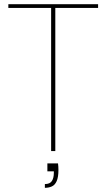

<svg xmlns="http://www.w3.org/2000/svg" viewBox="-20 -724 510 920"><path d="M207 59H258Q259 66 259.5 74.5Q260 83 260 90Q260 125 251.5 144Q243 163 228 169.5Q213 176 195 176V158Q219 158 228.5 143.5Q238 129 238 104V97H207ZM20 -686V-704H450V-686H245V0H225V-686Z"/></svg>

Font: Poppins Variable
Style: Regular
Weight: 100
Designer: Jonny Pinhorn
Foundry: Indian Type Foundry
Version: Version 6.000